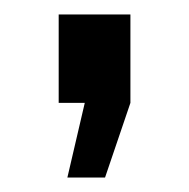

<svg xmlns="http://www.w3.org/2000/svg" viewBox="-20 -148 261 265"><path d="M73 97H125L160 -6V-128H61V-6H97Z"/></svg>

Font: FIGSv2-sans-serif SemiBold
Style: Regular
Weight: 600
Designer: Matt McInerney, Pablo Impallari, Rodrigo Fuenzalida,Mirko Velimirovic
Foundry: Matt McInerney, Pablo Impallari, Rodrigo Fuenzalida
Version: Version 4.021;hotconv 1.0.109;makeotfexe 2.5.65596